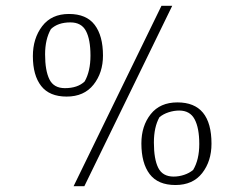

<svg xmlns="http://www.w3.org/2000/svg" viewBox="-20 -631 840 660"><path d="M535 -611H572L270 9H233ZM93 -438Q93 -499 125 -541Q157 -583 217 -583Q277 -583 305.5 -545.5Q334 -508 334 -440Q334 -381 301.5 -340Q269 -299 209 -299Q150 -299 121.5 -335.5Q93 -372 93 -438ZM271 -351Q291 -386 291 -440Q291 -495 275.5 -524.5Q260 -554 222 -554Q179 -554 155 -531Q135 -496 135 -444Q135 -388 150 -358Q165 -328 203 -328Q247 -328 271 -351ZM466 -138Q466 -198 498 -238.5Q530 -279 590 -279Q707 -279 707 -137Q707 -77 675 -36Q643 5 583 5Q523 5 494.5 -32.5Q466 -70 466 -138ZM644 -47Q665 -82 665 -136Q665 -191 649 -221Q633 -251 596 -251Q578 -251 559.5 -245Q541 -239 528 -228Q509 -194 509 -141Q509 -84 524 -54Q539 -24 577 -24Q595 -24 613 -30Q631 -36 644 -47Z"/></svg>

Font: Grenze ExtraLight
Style: Regular
Weight: 275
Designer: Renata Polastri
Foundry: Omnibus-Type
Version: Version 1.002; ttfautohint (v1.8)